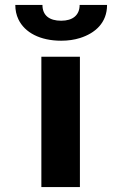

<svg xmlns="http://www.w3.org/2000/svg" viewBox="-20 -758 497 778"><path d="M303.8 0V-528H147.6V0ZM227.9 -674C180.1 -674 152 -695.4 152 -738H42C42 -716.7 46.2 -697.2 54.7 -679.5C80.3 -625.8 142.9 -593 227.9 -593C255.8 -593 281.2 -596.7 304.4 -604C365.2 -623.3 413.8 -665.2 413.8 -738H302.7C302.7 -696.6 274.8 -674 227.9 -674Z"/></svg>

Font: Asimov
Style: Wid
Weight: 500
Designer: Google
Version: Version 2.000980; 2014